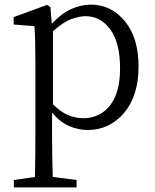

<svg xmlns="http://www.w3.org/2000/svg" viewBox="-20 -548 670 830"><path d="M209 -413V-97Q242 -64 274.5 -50.5Q307 -37 341 -37Q384 -37 420 -59.5Q456 -82 477.5 -129.5Q499 -177 499 -253Q499 -363 457 -420.5Q415 -478 350 -478Q323 -478 288.5 -465.5Q254 -453 209 -413ZM198 -517 204 -445Q243 -488 286 -508Q329 -528 373 -528Q461 -528 520 -456Q579 -384 579 -261Q579 -134 516.5 -60Q454 14 358 14Q321 14 281.5 -2Q242 -18 205 -61V32Q205 119 208 217L311 230V262H40V230L131 217Q133 122 133 34V-282Q133 -378 129 -435L39 -442V-474L184 -527Z"/></svg>

Font: Han-Nom Khai
Style: Regular
Weight: 400
Version: Version 1.200;June 22, 2023;FontCreator 14.0.0.2814 64-bit